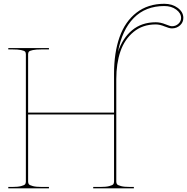

<svg xmlns="http://www.w3.org/2000/svg" viewBox="-20 -1020 1013 1040"><path d="M619.1 -738.8Q643.6 -813 695.6 -856.2Q747.6 -899.4 823.7 -899.4Q849.1 -899.4 875.5 -888.7Q901.9 -877.9 911.1 -877.9Q932.1 -877.9 946.5 -891.4Q960.9 -904.8 960.9 -922.9Q960.9 -948.2 934.8 -967.8Q908.7 -987.3 870.1 -987.3Q768.1 -987.3 704.3 -922.4Q640.6 -857.4 619.1 -738.8ZM24.9 -759.8H245.1V-752.4H207.5Q175.3 -752.4 158 -748.8Q140.6 -745.1 136.5 -740.2Q132.3 -735.4 132.3 -726.6V-410.2H597.7V-620.1Q597.7 -734.9 627.7 -819.3Q657.7 -903.8 719.7 -951.7Q781.7 -999.5 870.1 -999.5Q913.1 -999.5 943.1 -977.1Q973.1 -954.6 973.1 -922.9Q973.1 -898.9 955.1 -882.6Q937 -866.2 911.1 -866.2Q897 -866.2 871.1 -877Q845.2 -887.7 823.7 -887.7Q752.9 -887.7 703.9 -847.4Q654.8 -807.1 632.3 -741.7Q609.9 -676.3 609.9 -591.3V-36.1Q609.9 -27.3 614 -22Q618.2 -16.6 635.5 -12Q652.8 -7.3 685.1 -7.3H705.1V0H484.9V-7.3H522.5Q554.7 -7.3 572 -12Q589.4 -16.6 593.5 -22Q597.7 -27.3 597.7 -36.1V-399.9H132.3V-36.1Q132.3 -27.3 136.5 -22Q140.6 -16.6 158 -12Q175.3 -7.3 207.5 -7.3H245.1V0H24.9V-7.3H44.9Q77.1 -7.3 94.5 -12Q111.8 -16.6 116 -22Q120.1 -27.3 120.1 -36.1V-726.6Q120.1 -735.4 116 -740.2Q111.8 -745.1 94.5 -748.8Q77.1 -752.4 44.9 -752.4H24.9Z"/></svg>

Font: ZnikomitNo24
Style: Thin
Weight: 300
Designer: gluk
Foundry: gluk
Version: Version 0.55